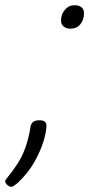

<svg xmlns="http://www.w3.org/2000/svg" viewBox="-59 -532 392 736"><path d="M212 -422Q195 -422 185 -430.5Q175 -439 175 -452Q175 -478 190 -495Q205 -512 227 -512Q244 -512 253.5 -504Q263 -496 263 -482Q263 -456 249 -439Q235 -422 212 -422ZM-16 184Q-23 184 -31 177Q-39 170 -39 163Q-39 160 -37 157Q-35 154 -31 149Q-8 121 9.5 93.5Q27 66 39 32Q51 -2 58 -46Q60 -59 68.5 -65Q77 -71 92 -71Q106 -71 112.5 -66Q119 -61 119 -50Q119 -27 107.5 10.5Q96 48 72.5 89.5Q49 131 9 169Q2 175 -4.5 179.5Q-11 184 -16 184Z"/></svg>

Font: Playwrite MX Thin
Style: Regular
Weight: 250
Designer: Veronika Burian, José Scaglione
Foundry: TypeTogether
Version: Version 1.002